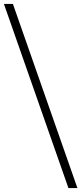

<svg xmlns="http://www.w3.org/2000/svg" viewBox="-53 -862 416 982"><path d="M13 -842C13 -842 343 100 343 100C343 100 297 100 297 100C297 100 -33 -842 -33 -842C-33 -842 13 -842 13 -842Z"/></svg>

Font: TamingNoise
Style: Regular
Weight: 500
Designer: Julieta Ulanovsky
Foundry: Julieta Ulanovsky
Version: ""